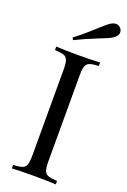

<svg xmlns="http://www.w3.org/2000/svg" viewBox="-175 -992 695 1048"><g transform="rotate(20 172.0 -468.0)"><path d="M297 -688Q261 -686 244.5 -680Q228 -674 222 -657Q216 -640 216 -602V-106Q216 -68 222 -51Q228 -34 244.5 -28Q261 -22 297 -20V0Q251 -3 170 -3Q84 -3 42 0V-20Q78 -22 94.5 -28Q111 -34 117 -51Q123 -68 123 -106V-602Q123 -640 117 -657Q111 -674 94.5 -680Q78 -686 42 -688V-708Q84 -705 170 -705Q250 -705 297 -708ZM307 -936Q326 -936 338 -919Q344 -910 344 -900Q344 -878 317 -861Q296 -848 245 -829Q170 -799 116 -772L109 -785Q150 -816 179.5 -842.5Q209 -869 216 -875Q253 -910 277 -926Q293 -936 307 -936Z"/></g></svg>

Font: Playfair Display SC
Style: Regular
Weight: 400
Designer: Claus Eggers Sørensen
Foundry: Claus Eggers Sørensen
Version: Version 1.200; ttfautohint (v1.6)